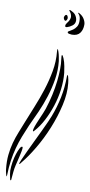

<svg xmlns="http://www.w3.org/2000/svg" viewBox="-199 -767 551 1173"><g transform="rotate(10 76.5 -180.5)"><path d="M172 -578Q167 -578 156 -580Q145 -582 145 -589Q145 -593 154 -597.5Q163 -602 174.5 -610Q186 -618 195 -631.5Q204 -645 204 -666Q204 -694 194 -706Q192 -709 189 -712Q186 -715 187 -717Q189 -717 191.5 -716Q194 -715 196 -714Q216 -703 226.5 -685Q237 -667 237 -651Q237 -619 221.5 -598.5Q206 -578 172 -578ZM135 -618Q130 -617 126.5 -618Q123 -619 123 -625Q123 -633 129 -640.5Q135 -648 140.5 -657Q146 -666 148 -677.5Q150 -689 142 -706Q140 -710 135 -716Q130 -722 132 -724Q134 -725 140.5 -722.5Q147 -720 149 -718Q166 -710 174.5 -695Q183 -680 183 -666Q183 -647 167.5 -635Q152 -623 135 -618ZM106 -673Q106 -677 109.5 -684Q113 -691 119 -691Q124 -691 127 -684Q130 -677 130 -673Q130 -669 127 -662Q124 -655 119 -655Q113 -655 109.5 -662Q106 -669 106 -673ZM167 -340Q165 -354 160.5 -380Q156 -406 147 -427Q145 -432 141 -439Q137 -446 135 -445Q133 -444 133 -438Q133 -432 135 -417Q139 -393 138.5 -358.5Q138 -324 133.5 -283Q129 -242 119 -196Q109 -150 94 -104Q90 -92 83 -75.5Q76 -59 68 -40.5Q60 -22 52.5 -3.5Q45 15 41 31Q37 56 52 36Q79 6 102 -38Q125 -82 141.5 -132Q158 -182 165 -236Q172 -290 167 -340ZM195 -320Q193 -327 192 -328.5Q191 -330 189 -330Q187 -330 187 -322Q187 -253 174 -190Q161 -127 138 -67Q134 -56 122 -29Q110 -2 93.5 32.5Q77 67 59 104.5Q41 142 26 174Q11 206 1.5 228Q-8 250 -8 252Q-8 256 -6 255.5Q-4 255 -2 253Q0 251 2 248Q4 245 5 244Q40 202 78 138Q116 74 145.5 1.5Q175 -71 192 -145.5Q209 -220 202 -282Q200 -302 195 -320ZM-16 -5Q-30 31 -44 65.5Q-58 100 -68 136.5Q-78 173 -82 213Q-86 253 -81 299Q-81 304 -79.5 311Q-78 318 -76.5 325Q-75 332 -73 337.5Q-71 343 -70 344Q-68 344 -68 335Q-67 288 -61 246Q-55 204 -44.5 165Q-34 126 -19.5 88.5Q-5 51 12 12Q32 -30 54 -79.5Q76 -129 93 -182.5Q110 -236 119 -292Q128 -348 122 -405Q120 -416 117.5 -430.5Q115 -445 110 -460Q105 -476 102 -476Q100 -476 101 -460Q107 -400 96 -339Q85 -278 66 -219Q47 -160 24.5 -105.5Q2 -51 -16 -5ZM-4 153Q-4 150 -7 149Q-14 148 -22 163Q-30 178 -37.5 201Q-45 224 -49.5 252Q-54 280 -54 305Q-54 313 -51.5 327.5Q-49 342 -47 350Q-47 352 -45.5 357.5Q-44 363 -42 363Q-39 364 -38.5 360Q-38 356 -38 354Q-36 331 -34 309.5Q-32 288 -27 267Q-25 259 -21 242.5Q-17 226 -13 208.5Q-9 191 -6 175.5Q-3 160 -4 153Z"/></g></svg>

Font: mr_AkronimG
Style: Regular
Weight: 400
Version: Version 1.002 April 14, 2020